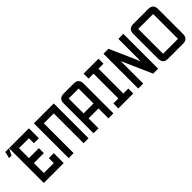

<svg xmlns="http://www.w3.org/2000/svg" viewBox="230 -2145 3415 3415"><g transform="rotate(-45 1937.5 -437.5)"><path d="M125 -750H62.5L93.8 -875H187.5ZM562.5 -500V-375H312.5V-125H562.5V-250H687.5V0H187.5V-875H687.5V-625H562.5V-750H312.5V-500Z M1312.5 0H1187.5V-750H937.5V0H812.5V-875H1312.5Z M1562.5 -250V0H1437.5V-750Q1437.5 -875 1562.5 -875H1812.5Q1937.5 -875 1937.5 -750V0H1812.5V-250ZM1562.5 -375H1812.5V-750H1562.5Z M2312.5 -125H2437.5V0H2062.5V-125H2187.5V-750H2062.5V-875H2437.5V-750H2312.5Z M2937.5 -309.1V-875H3062.5V0H2937.5L2687.5 -565.9V0H2562.5V-875H2687.5Z M3312.5 0Q3187.5 0 3187.5 -125V-750Q3187.5 -875 3312.5 -875H3687.5Q3812.5 -875 3812.5 -750V-125Q3812.5 0 3687.5 0ZM3312.5 -125H3687.5V-750H3312.5Z"/></g></svg>

Font: Oldtimer
Style: Regular
Weight: 400
Designer: GGBotNet
Foundry: GGBotNet
Version: 1.00